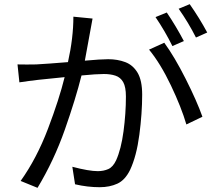

<svg xmlns="http://www.w3.org/2000/svg" viewBox="-20 -866 1040 921"><path d="M768 -661Q817 -594 870.5 -488Q924 -382 951 -306L874 -269Q850 -351 800 -456Q750 -561 695 -628ZM780 -806Q824 -741 862 -669L807 -645Q772 -716 726 -784ZM890 -846Q937 -779 974 -710L920 -686Q883 -759 837 -824ZM64 -557Q109 -556 154 -557Q209 -560 306 -568Q332 -684 332 -786L424 -777Q418 -748 413 -717L387 -575Q463 -582 499 -582Q544 -582 581 -568Q618 -554 640 -517Q662 -480 662 -412Q662 -323 648.5 -220Q635 -117 604 -51Q580 -2 543 15Q506 32 458 32Q400 32 340 18L327 -66Q407 -45 449 -45Q477 -45 499.5 -55Q522 -65 537 -97Q561 -150 572.5 -236Q584 -322 584 -403Q584 -449 571 -472Q558 -495 534 -503Q510 -511 478 -511Q442 -511 371 -504Q343 -392 291 -244Q239 -96 160 35L79 2Q156 -106 210 -248Q264 -390 290 -496L163 -483Q120 -478 73 -471Z"/></svg>

Font: Gothic Nguyen
Style: Regular
Weight: 400
Designer: MORI Takayuki
Version: Version 1.220;July 21, 2023;FontCreator 14.0.0.2814 64-bit